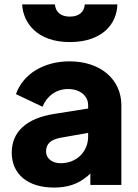

<svg xmlns="http://www.w3.org/2000/svg" viewBox="-20 -835 623 867"><path d="M295 -645C444 -645 508 -729 510 -815H363C360 -780 336 -760 295 -760C255 -760 231 -780 228 -815H80C84 -734 146 -645 295 -645ZM224 12C283 12 330 -3 369 -35C376 -40 382 -45 388 -52V0H528V-360C528 -478 432 -558 294 -558C178 -558 84 -501 52 -410L172 -353C191 -401 234 -433 287 -433C343 -433 378 -401 378 -360V-345L227 -321C96 -301 33 -237 33 -146C33 -48 106 12 224 12ZM378 -235V-218C378 -152 328 -98 254 -98C217 -98 188 -118 188 -151C188 -187 211 -205 254 -213Z"/></svg>

Font: Plus Jakarta Sans ExtraBold
Style: Regular
Weight: 800
Designer: Gumpita Rahayu
Foundry: Tokotype
Version: Version 2.071;gftools[0.9.30]